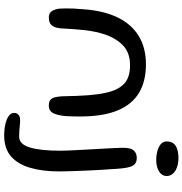

<svg xmlns="http://www.w3.org/2000/svg" viewBox="3 -668 895 942"><g transform="rotate(90 451.0 -197.5)"><path d="M66 11Q47.5 11 37.2 -1Q27 -13 23 -39.5Q22 -53 21.8 -70.5Q21.5 -88 22.5 -110.2Q23.5 -132.5 26 -160Q33 -258 65.8 -326Q98.5 -394 156.5 -429.8Q214.5 -465.5 296.5 -465.5Q378.5 -465.5 435.5 -431.8Q492.5 -398 522.2 -326.8Q552 -255.5 552 -142.5Q552 -121.5 551.5 -103.8Q551 -86 550 -71.8Q549 -57.5 546.5 -46Q541 -14.5 529.8 -1.8Q518.5 11 498.5 11Q481 11 471.5 4Q462 -3 458.2 -17.2Q454.5 -31.5 453 -53Q452 -93.5 451 -124.2Q450 -155 448 -179.5Q446 -204 443.2 -225.5Q440.5 -247 435.5 -269.5Q423.5 -326.5 393 -357Q362.5 -387.5 301 -387.5Q240.5 -387.5 205 -354.5Q169.5 -321.5 150 -265.5Q142 -242 136.8 -217Q131.5 -192 128.5 -165.5Q125.5 -139 123.5 -110.8Q121.5 -82.5 120 -52Q118 -26.5 110.8 -12.8Q103.5 1 92.5 6Q81.5 11 66 11ZM645 230Q614 230 588.8 224Q563.5 218 549 207.2Q534.5 196.5 534.5 182Q534.5 169.5 541.5 162Q548.5 154.5 560 152.5Q574 150.5 598 153.5Q622 156.5 651.5 156.5Q688 156.5 704 104Q720 51.5 720 -46.5Q720 -64 718.8 -89.2Q717.5 -114.5 716 -143.8Q714.5 -173 712.8 -203.2Q711 -233.5 709.5 -262Q708 -290.5 706.8 -314.2Q705.5 -338 705.5 -353Q705.5 -390.5 718.5 -405.5Q731.5 -420.5 755.5 -420.5Q773 -420.5 783.2 -412.5Q793.5 -404.5 798.8 -388.5Q804 -372.5 806.5 -348.8Q809 -325 810.5 -293.5Q812 -276.5 813.5 -250.8Q815 -225 816.5 -195Q818 -165 819 -135.2Q820 -105.5 820.8 -80.2Q821.5 -55 821.5 -39Q821.5 40.5 804.2 101Q787 161.5 748.5 195.8Q710 230 645 230ZM764.5 -516Q747.5 -516 731.2 -519.2Q715 -522.5 702.2 -528.8Q689.5 -535 682 -544.5Q674.5 -554 674.5 -567Q674.5 -588.5 684.5 -601Q694.5 -613.5 713.2 -619.2Q732 -625 757 -625Q773 -625 788.8 -621.5Q804.5 -618 816.8 -610.8Q829 -603.5 836.5 -592.5Q844 -581.5 844 -566.5Q844 -551.5 834 -540.2Q824 -529 806.2 -522.5Q788.5 -516 764.5 -516Z"/></g></svg>

Font: Gluten Light
Style: Regular
Weight: 300
Designer: Tyler Finck
Foundry: Etcetera Type Company
Version: Version 1.300